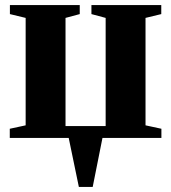

<svg xmlns="http://www.w3.org/2000/svg" viewBox="-20 -543 674 756"><path d="M290.5 193 250.5 0H18.5V-36L81 -49.5V-472.5L19 -487.5V-523H294V-487.5L238 -472.5V-46.5H396V-472.5L340 -487.5V-523H615V-487.5L553 -472.5V-49.5L615.5 -36V0H383.5L345 193Z"/></svg>

Font: Merriweather 96pt ExtraBold
Style: Regular
Weight: 800
Version: Version 2.100